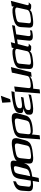

<svg xmlns="http://www.w3.org/2000/svg" viewBox="1704 -2525 959 4501"><g transform="rotate(-90 2183.5 -274.5)"><path d="M167 162 263 152 294 2C374 -9 420 -20 483 -46C544 -71 583 -114 601 -174L652 -340C675 -418 675 -468 653 -488C629 -508 572 -510 482 -495C398 -480 339 -459 307 -432C275 -405 253 -356 241 -289L200 -34C112 -24 51 -28 58 -90L78 -268C84 -325 118 -363 179 -379L188 -444C40 -411 -30 -352 -37 -236L-47 -86C-51 -31 -29 2 19 13C71 24 114 22 192 14ZM528 -336 478 -146C470 -116 452 -94 421 -79C391 -65 352 -54 304 -47L357 -308C365 -347 375 -375 388 -392C401 -408 426 -420 460 -425C546 -439 546 -408 528 -336Z M1188 -323C1197 -356 1198 -384 1194 -406C1184 -451 1166 -471 1106 -476C1043 -480 1008 -474 920 -459C834 -444 801 -439 736 -413C651 -379 616 -317 610 -236L600 -86C595 -28 610 7 662 18C716 29 754 25 842 14C913 5 946 2 1004 -16C1083 -40 1125 -87 1145 -160ZM1024 -132C1016 -97 1004 -73 969 -59C930 -43 906 -41 850 -34C794 -27 771 -23 737 -29C707 -35 702 -56 706 -90L725 -267C730 -311 745 -341 769 -355C794 -370 841 -383 909 -395C979 -406 1026 -408 1048 -400C1070 -393 1076 -366 1066 -319Z M1283 -13C1284 -1 1299 8 1327 12C1354 17 1395 16 1452 9C1609 -10 1701 -61 1725 -148L1778 -341C1786 -372 1787 -398 1780 -419C1766 -460 1744 -477 1680 -479C1615 -481 1586 -475 1503 -461C1422 -447 1395 -444 1331 -420C1246 -388 1207 -332 1201 -253L1168 185L1263 175L1274 76C1276 60 1281 4 1283 -13ZM1611 -143C1602 -106 1585 -82 1559 -69C1534 -57 1492 -47 1433 -40C1376 -32 1337 -32 1315 -40C1294 -47 1284 -67 1288 -99L1307 -272C1311 -312 1328 -341 1355 -357C1382 -373 1429 -387 1495 -397C1562 -408 1608 -410 1631 -401C1655 -393 1662 -367 1652 -325Z M1854 -82 1857 -109C1863 -160 1944 -175 2016 -185L2149 -204L2161 -263L2047 -246C1972 -235 1890 -227 1896 -284L1900 -314C1904 -349 1958 -375 2065 -393L2087 -396C2152 -407 2215 -413 2278 -415L2295 -487C2224 -482 2152 -473 2078 -461C2012 -449 1961 -438 1924 -427C1842 -403 1790 -370 1785 -301L1782 -263C1779 -218 1835 -204 1887 -205V-203C1797 -180 1751 -147 1748 -104L1746 -62C1741 -12 1768 13 1818 20C1871 27 1907 24 1982 15C2041 8 2117 -6 2208 -26L2224 -86C2133 -63 2064 -48 2014 -41C1932 -31 1848 -24 1854 -82ZM2108 -516 2189 -734 2026 -702 2038 -504Z M2740 -25 2862 -498 2732 -476 2653 -112C2648 -91 2633 -75 2608 -64C2583 -53 2540 -44 2481 -36C2455 -33 2433 -32 2416 -33C2377 -36 2364 -52 2369 -87L2407 -421L2288 -401L2244 185L2339 175L2355 24C2381 25 2410 23 2444 19C2554 6 2622 -21 2644 -61L2633 -12Z M3343 -114 3444 -500 3317 -478 3305 -420C3310 -474 3181 -466 3099 -452C2935 -424 2837 -381 2829 -270L2817 -79C2813 -30 2827 0 2857 13C2888 26 2943 28 3022 18C3073 12 3112 6 3140 -2C3195 -16 3204 -24 3230 -56C3236 -28 3277 -18 3354 -24L3410 -81C3358 -76 3335 -81 3343 -114ZM3052 -34C2967 -23 2913 -25 2919 -78L2941 -296C2945 -323 2957 -343 2978 -354C3001 -366 3047 -378 3119 -389C3239 -409 3295 -395 3286 -350L3235 -120C3222 -63 3145 -46 3052 -34Z M3589 -99 3629 -373 3831 -406 3844 -471 3346 -387 3342 -327 3509 -354 3482 -89C3473 -2 3512 26 3632 12C3655 9 3683 4 3716 -3L3726 -51C3698 -45 3676 -41 3663 -39C3595 -31 3582 -47 3589 -99Z M4313 -114 4414 -500 4287 -478 4275 -420C4280 -474 4151 -466 4069 -452C3905 -424 3807 -381 3799 -270L3787 -79C3783 -30 3797 0 3827 13C3858 26 3913 28 3992 18C4043 12 4082 6 4110 -2C4165 -16 4174 -24 4200 -56C4206 -28 4247 -18 4324 -24L4380 -81C4328 -76 4305 -81 4313 -114ZM4022 -34C3937 -23 3883 -25 3889 -78L3911 -296C3915 -323 3927 -343 3948 -354C3971 -366 4017 -378 4089 -389C4209 -409 4265 -395 4256 -350L4205 -120C4192 -63 4115 -46 4022 -34Z"/></g></svg>

Font: Gamestation Warped
Style: Italic
Weight: 400
Designer: Jonas Hecksher
Foundry: Jonas Hecksher, Playtypeª, e-types AS
Version: Version 1.003